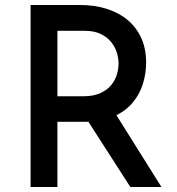

<svg xmlns="http://www.w3.org/2000/svg" viewBox="-20 -746 705 766"><path d="M301 -726Q358 -726 406.5 -710.5Q455 -695 489.5 -666Q524 -637 543.5 -594.5Q563 -552 563 -496Q563 -453 550 -411Q537 -369 508 -335Q479 -301 432 -280.5Q385 -260 315 -260H209V0H102V-726ZM313 -362Q354 -362 381.5 -375Q409 -388 424.5 -407.5Q440 -427 446.5 -449.5Q453 -472 453 -493Q453 -513 446.5 -535Q440 -557 424.5 -577Q409 -597 383 -610Q357 -623 319 -623H209V-362ZM436 -300 624 0H500L309 -297Z"/></svg>

Font: Josefin Sans Medium
Style: Regular
Weight: 500
Designer: Santiago Orozco
Foundry: Typemade
Version: Version 2.001